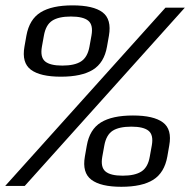

<svg xmlns="http://www.w3.org/2000/svg" viewBox="-36 -703 719 726"><path d="M-16.3 0H57.6L662.9 -674H589.7ZM194.4 -413Q272.5 -413 315.2 -439.2Q357.9 -465.5 368.6 -526.7L375.9 -568.1Q386.6 -630.3 351.7 -656.5Q316.8 -682.7 238.3 -682.7Q160.3 -682.7 117.7 -656.4Q75 -630.1 63.8 -568.1L56.5 -526.7Q45.6 -465.7 80.9 -439.3Q116.2 -413 194.4 -413ZM199.5 -455Q153.3 -455 134.4 -470.9Q115.6 -486.8 122.4 -526.2L130.1 -568.8Q137.2 -609 161.3 -624.7Q185.5 -640.5 232.1 -640.5Q278.7 -640.5 297.8 -624.6Q317 -608.8 309.9 -568.8L302.2 -526.2Q295 -486.8 270.7 -470.9Q246.4 -455 199.5 -455ZM422.8 3.3Q501.1 3.3 543.4 -23.2Q585.7 -49.8 596.7 -111L603.9 -152.5Q615.2 -214 580 -240.1Q544.9 -266.3 466.7 -266.3Q388.2 -266.3 345.5 -240Q302.9 -213.7 292.2 -152.5L284.9 -111Q274.2 -50 309.5 -23.4Q344.8 3.3 422.8 3.3ZM427.9 -38.7Q381.6 -38.7 362.7 -54.8Q343.7 -70.9 350.8 -110.6L358.5 -153.1Q365.8 -192.9 389.8 -208.5Q413.9 -224.1 460.7 -224.1Q506.6 -224.1 525.8 -208.4Q545.1 -192.7 538 -153.1L530.3 -110.6Q523.6 -70.9 499.1 -54.8Q474.5 -38.7 427.9 -38.7Z"/></svg>

Font: Anybody Thin
Style: Italic
Weight: 100
Italic angle: -10°
Designer: Tyler Finck
Foundry: Etcetera Type Company
Version: Version 1.114;gftools[0.9.25]